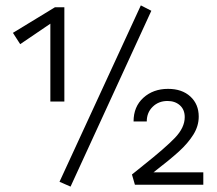

<svg xmlns="http://www.w3.org/2000/svg" viewBox="-20 -686 806 713"><path d="M167 -598 55 -522 28 -564 184 -659H219V-309H167ZM201 -11 503 -666 542 -646 242 7ZM511 -71Q593 -136 629.5 -174Q666 -212 666 -251Q666 -279 648 -295Q630 -311 602 -311Q569 -311 547 -289.5Q525 -268 525 -235H476Q476 -290 512.5 -323Q549 -356 604 -356Q656 -356 687 -327.5Q718 -299 718 -253Q718 -218 698 -186Q678 -154 644.5 -123.5Q611 -93 550 -46H735V0H481L470 -38Z"/></svg>

Font: LXGW Bright TC
Style: Regular
Weight: 400
Designer: Christian Thalmann (Catharsis Fonts)
Foundry: LXGW / Christian Thalmann (Catharsis Fonts) / Fontworks Inc.
Version: Version 5.501